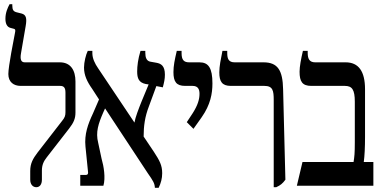

<svg xmlns="http://www.w3.org/2000/svg" viewBox="-20 -891 1834 921"><path d="M154 7C171 7 181 -7 181 -29V-73C181 -99 189 -117 204 -136L312 -275C333 -302 342 -322 342 -351V-500C342 -554 319 -592 267 -592H99C82 -592 75 -604 81 -637L103 -765C110 -804 105 -820 84 -826L60 -832C44 -836 39 -844 39 -865V-871H26C17 -854 6 -831 6 -801C6 -777 14 -761 31 -757L46 -753C55 -751 54 -744 52 -734C46 -702 20 -573 20 -536C20 -497 46 -479 79 -479H268C285 -479 294 -472 294 -447V-353C294 -336 291 -327 277 -310L160 -159C138 -130 125 -107 125 -71V-29C125 -6 138 7 154 7Z M365 0H476C487 -38 478 -93 467 -131L451 -206C438 -257 452 -298 475 -351L484 -371L689 -60C714 -24 722 -12 723 10H741C752 -13 758 -35 758 -60C758 -98 746 -120 718 -163L669 -236C669 -286 675 -331 694 -380L730 -478L761 -472C767 -495 771 -511 771 -533C771 -576 752 -586 730 -590L702 -595C683 -598 677 -615 677 -638V-647H654C642 -608 638 -574 638 -548C638 -515 646 -495 679 -488L693 -486L659 -404C645 -369 629 -328 625 -303L451 -563C435 -586 423 -611 423 -636V-647H401C392 -629 383 -593 383 -567C383 -530 398 -499 422 -465L455 -414L426 -347C402 -296 384 -247 390 -188L402 -69C404 -58 401 -52 393 -52H365Z M908 -273 947 -328C990 -389 999 -443 999 -491C999 -565 980 -592 937 -592H887C861 -592 851 -605 851 -636V-647H828C818 -604 812 -576 812 -545C812 -499 826 -479 868 -479H904C931 -479 937 -461 937 -441C937 -415 929 -387 905 -349L876 -305Z M1293 7H1305C1325 -2 1336 -11 1349 -29L1338 -463C1336 -553 1313 -592 1244 -592H1106C1077 -592 1070 -608 1070 -637V-647H1047C1039 -607 1032 -573 1032 -544C1032 -500 1045 -479 1087 -479H1248C1289 -479 1293 -456 1293 -411Z M1404 0H1771V-114H1725C1729 -144 1731 -184 1731 -235V-463C1731 -549 1700 -592 1638 -592H1492C1465 -592 1456 -608 1456 -637V-647H1433C1424 -608 1417 -572 1417 -547C1417 -500 1430 -479 1473 -479H1634C1669 -479 1682 -461 1682 -403V-209C1682 -155 1680 -139 1676 -114H1431Z"/></svg>

Font: Noto Serif Hebrew ExtraCondensed SemiBold
Style: Regular
Weight: 600
Width: 2
Designer: Monotype Design Team
Foundry: Monotype Imaging Inc.
Version: Version 2.004